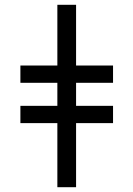

<svg xmlns="http://www.w3.org/2000/svg" viewBox="-20 -780 556 800"><path d="M297 -760V-507H451V-435H297V-339H451V-267H297V0H219V-267H65V-339H219V-435H65V-507H219V-760Z"/></svg>

Font: Go Noto Kurrent-Regular
Style: Regular
Weight: 400
Designer: Monotype Design Team
Foundry: Monotype Imaging Inc.
Version: Version 2.012; ttfautohint (v1.8.4.7-5d5b)